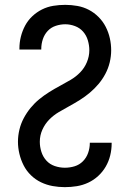

<svg xmlns="http://www.w3.org/2000/svg" viewBox="-20 -763 540 791"><path d="M247 8Q222 8 197 3.5Q172 -1 149 -12Q126 -23 107.5 -41Q89 -59 77.5 -81.5Q66 -104 60 -129Q54 -154 54 -179Q54 -204 60 -229Q66 -254 78 -276.5Q90 -299 106 -318.5Q122 -338 141.5 -354Q161 -370 182.5 -383.5Q204 -397 226.5 -409Q249 -421 271 -434Q293 -447 310.5 -465Q328 -483 338 -507Q348 -531 348 -556Q348 -576 342 -596.5Q336 -617 322.5 -632.5Q309 -648 289 -655.5Q269 -663 249 -663Q229 -663 209.5 -656.5Q190 -650 176.5 -635.5Q163 -621 156.5 -601.5Q150 -582 150 -561V-559H60V-563Q60 -588 66 -612Q72 -636 83.5 -657.5Q95 -679 113 -696Q131 -713 153 -724Q175 -735 199.5 -739Q224 -743 249 -743Q274 -743 299 -738.5Q324 -734 346 -722.5Q368 -711 386 -693Q404 -675 415.5 -652.5Q427 -630 432.5 -605.5Q438 -581 438 -556Q438 -531 432 -506Q426 -481 414 -458.5Q402 -436 386 -417Q370 -398 350.5 -381.5Q331 -365 309.5 -351.5Q288 -338 266 -326Q244 -314 222 -301Q200 -288 182.5 -270Q165 -252 154.5 -228.5Q144 -205 144 -179Q144 -158 150.5 -137.5Q157 -117 171 -101.5Q185 -86 205.5 -79Q226 -72 247 -72Q268 -72 287.5 -78Q307 -84 321.5 -98.5Q336 -113 343 -133Q350 -153 350 -173V-175H440V-172Q440 -147 434 -122.5Q428 -98 415.5 -76.5Q403 -55 384.5 -38Q366 -21 343.5 -10.5Q321 0 296.5 4Q272 8 247 8Z"/></svg>

Font: Iosevka SS10 Medium
Style: Regular
Weight: 500
Monospace: yes
Designer: Belleve Invis
Foundry: Belleve Invis
Version: Version 28.0.6; ttfautohint (v1.8.4)